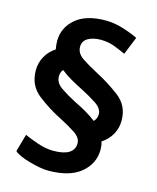

<svg xmlns="http://www.w3.org/2000/svg" viewBox="-130 -870 884 1079"><g transform="rotate(15 312.0 -330.5)"><path d="M448 -260Q448 -294 407.5 -320.5Q367 -347 318 -372Q285 -388 251.5 -407.5Q218 -427 190 -449Q183 -441 179.5 -431Q176 -421 176 -409Q176 -371 214 -345Q252 -319 304 -292Q338 -276 370 -257.5Q402 -239 430 -217Q438 -225 443 -236Q448 -247 448 -260ZM83 -43Q114 -29 162 -12.5Q210 4 253 4Q314 4 344.5 -15.5Q375 -35 375 -71Q375 -105 334.5 -131Q294 -157 245 -182Q173 -218 107.5 -269Q42 -320 42 -408Q42 -452 62.5 -489Q83 -526 120 -550Q118 -562 116.5 -574Q115 -586 115 -599Q116 -677 176.5 -728.5Q237 -780 350 -780Q399 -780 449.5 -764.5Q500 -749 540 -730L498 -626Q466 -641 430 -654.5Q394 -668 351 -668Q307 -668 277.5 -651Q248 -634 248 -600Q248 -562 286.5 -536Q325 -510 377 -483Q449 -446 515 -396Q581 -346 581 -259Q581 -215 560.5 -178.5Q540 -142 502 -117Q506 -105 507.5 -93.5Q509 -82 509 -69Q508 12 443 65.5Q378 119 255 119Q212 119 144.5 100Q77 81 54 59Z"/></g></svg>

Font: Palanquin Dark
Style: Regular
Weight: 400
Designer: Pria Ravichandran
Version: Version 1.001